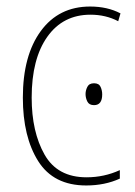

<svg xmlns="http://www.w3.org/2000/svg" viewBox="-20 -558 414 588"><path d="M347 -11V-37Q299 -15 245 -15Q156 -15 116.5 -84.5Q77 -154 77 -259Q77 -378 125 -445.5Q173 -513 257 -513Q304 -513 342 -493L349 -517Q309 -538 256 -538Q160 -538 105 -463Q50 -388 50 -259Q50 -139 97 -64.5Q144 10 244 10Q301 10 347 -11ZM242 -270Q242 -258 247.5 -247Q253 -236 268 -236Q293 -236 293 -269Q293 -281 288 -292Q283 -303 268 -303Q253 -303 247.5 -292Q242 -281 242 -270Z"/></svg>

Font: Noto Sans Display SemiCondensed Thin
Style: Regular
Weight: 250
Width: 4
Designer: Monotype Design team
Foundry: Monotype Imaging Inc.
Version: 1.000